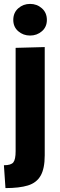

<svg xmlns="http://www.w3.org/2000/svg" viewBox="-20 -765 309 983"><path d="M134 -583Q99 -583 73.5 -605Q48 -627 48 -663Q48 -700 73.5 -722.5Q99 -745 134 -745Q169 -745 194.5 -722.5Q220 -700 220 -663Q220 -627 194.5 -605Q169 -583 134 -583ZM8 198 0 81Q37 81 48.5 66Q60 51 60 9V-520L209 -524V30Q209 98 188 134.5Q167 171 123 184.5Q79 198 8 198Z"/></svg>

Font: Murecho SemiBold
Style: Regular
Weight: 600
Designer: Neil Summerour
Foundry: Positype
Version: Version 1.010; ttfautohint (v1.8.3)